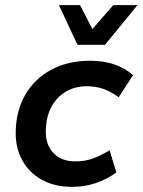

<svg xmlns="http://www.w3.org/2000/svg" viewBox="-20 -716 554 746"><path d="M260 10Q193 10 143.5 -17Q94 -44 67.5 -91.5Q41 -139 41 -197Q41 -283 77.5 -346.5Q114 -410 179 -445Q244 -480 330 -480Q382 -480 423.5 -466Q465 -452 497 -424L441 -338Q412 -360 382 -370.5Q352 -381 317 -381Q271 -381 234.5 -359Q198 -337 178 -297.5Q158 -258 158 -203Q158 -152 188.5 -120.5Q219 -89 273 -89Q309 -89 339 -99.5Q369 -110 406 -132L432 -46Q395 -19 352 -4.5Q309 10 260 10ZM281 -542 209 -696H291L339 -603L420 -696H514L388 -542Z"/></svg>

Font: Gantari SemiBold
Style: Italic
Weight: 600
Italic angle: -10°
Designer: Anugrah Pasau
Foundry: Lafontype
Version: Version 1.000